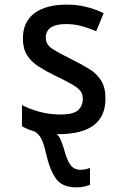

<svg xmlns="http://www.w3.org/2000/svg" viewBox="-20 -570 540 830"><path d="M232 10Q228 10 226 10Q237 21 243.5 37Q250 53 256 72Q269 122 284.5 143Q300 164 328 164Q339 164 350.5 161.5Q362 159 369 156V229Q359 233 344 236.5Q329 240 311 240Q249 240 222 202.5Q195 165 178 90Q169 49 158 28.5Q147 8 129 -2Q100 -10 75 -24V-116Q106 -99 150 -87Q194 -75 241 -75Q298 -75 318 -94Q338 -113 338 -143Q338 -162 328.5 -175.5Q319 -189 293.5 -204Q268 -219 220 -242Q179 -262 147 -282.5Q115 -303 97 -331.5Q79 -360 79 -403Q79 -476 129 -513Q179 -550 269 -550Q352 -550 428 -513L396 -435Q358 -451 327.5 -458.5Q297 -466 266 -466Q178 -466 178 -407Q178 -377 207 -358.5Q236 -340 296 -310Q337 -290 368.5 -270Q400 -250 418 -220.5Q436 -191 436 -144Q436 10 232 10Z"/></svg>

Font: Noto Sans Mono ExtraCondensed Medium
Style: Regular
Weight: 500
Width: 2
Designer: Monotype Design Team
Foundry: Monotype Imaging Inc.
Version: Version 2.014